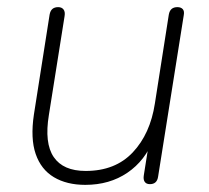

<svg xmlns="http://www.w3.org/2000/svg" viewBox="-20 -510 585 538"><path d="M219 8Q167 8 131 -13.5Q95 -35 80 -78.5Q65 -122 75 -189L119 -469Q121 -480 127 -485Q133 -490 143 -490Q153 -490 158 -483.5Q163 -477 161 -465L117 -188Q104 -109 130.5 -70Q157 -31 220 -31Q303 -31 352 -83Q401 -135 414 -220L453 -469Q455 -480 461 -485Q467 -490 477 -490Q487 -490 492 -484.5Q497 -479 495 -468L423 -15Q420 6 400 6Q390 6 385.5 -0.5Q381 -7 383 -19L399 -120H410Q387 -60 337 -26Q287 8 219 8Z"/></svg>

Font: Nunito ExtraLight ExtraLight
Style: Italic
Weight: 250
Italic angle: -9°
Version: Version 3.602